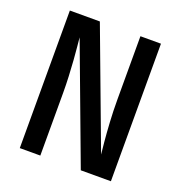

<svg xmlns="http://www.w3.org/2000/svg" viewBox="-126 -797 851 905"><g transform="rotate(20 300.0 -345.0)"><path d="M377.5 0 158 -587Q159.5 -571.5 162.2 -543Q165 -514.5 167.8 -477Q170.5 -439.5 172.5 -397.5Q174.5 -355.5 174.5 -313.5V0H71.5V-690H222L442 -102.5Q439.5 -123.5 435.8 -164.2Q432 -205 428.8 -259.2Q425.5 -313.5 425.5 -375.5V-690H528.5V0Z"/></g></svg>

Font: Fira Code Light Medium
Style: Regular
Weight: 500
Monospace: yes
Version: Version 5.002